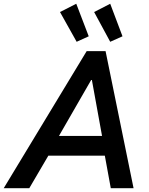

<svg xmlns="http://www.w3.org/2000/svg" viewBox="-63 -988 782 1008"><path d="M392.1 -719.7H491.2L638.2 0H518.6L487.3 -170.9H190.9L90.8 0H-43.5ZM252 -924.8 337.4 -968.3 402.8 -797.4 339.4 -768.6ZM431.2 -924.8 515.6 -968.3 580.1 -797.4 515.6 -768.6ZM472.7 -274.4 419.4 -567.9H415.5L246.6 -274.4Z"/></svg>

Font: Reddit Sans Fudge SmBold Italic
Style: Regular
Weight: 600
Italic angle: -11.25°
Designer: Stephen Hutchings
Version: Version 1.013